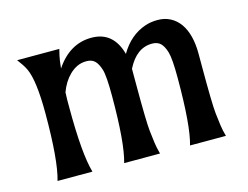

<svg xmlns="http://www.w3.org/2000/svg" viewBox="-76 -624 964 745"><g transform="rotate(-15 406.0 -251.5)"><path d="M70.8 0Q93.3 -77.1 93.3 -265.1Q93.3 -398.9 69.8 -447.8Q64 -460 56.6 -470.7L40.5 -493.2H210Q202.6 -464.4 200.2 -447.3L196.8 -418Q253.4 -502.9 341.1 -502.9Q428.7 -502.9 454.6 -407.7Q493.2 -473.6 556.6 -495.1Q579.1 -502.9 607.2 -502.9Q635.3 -502.9 658 -491Q680.7 -479 696.3 -457Q727.1 -412.6 727.1 -335.4V-283.2Q727.1 -133.8 731.2 -95.9Q735.4 -58.1 737.3 -45.9Q740.2 -24.4 747.1 0H603Q624.5 -73.7 624.5 -265.1Q624.5 -342.8 616.7 -369.4Q608.9 -396 596.4 -408Q584 -419.9 562.5 -419.9Q499.5 -419.9 462.4 -345.7V-283.2Q462.4 -133.8 466.6 -95.9Q470.7 -58.1 472.7 -45.9Q475.6 -24.4 482.4 0H338.4Q360.4 -75.2 360.4 -265.1Q360.4 -344.7 352.5 -370.4Q344.7 -396 332.5 -408Q320.3 -419.9 299.1 -419.9Q277.8 -419.9 260.7 -411.6Q243.7 -403.3 230 -389.6Q204.1 -364.3 189.5 -324.2Q188.5 -310.1 188.5 -294.9V-265.1Q188.5 -77.1 210.9 0ZM446.3 -302.7 444.3 -293.9Z"/></g></svg>

Font: Amarante
Style: Regular
Weight: 400
Designer: Karolina Lach
Foundry: Sorkin Type Co.
Version: Version 1.001